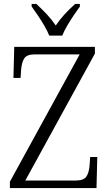

<svg xmlns="http://www.w3.org/2000/svg" viewBox="-20 -951 550 971"><path d="M30 0V-32L383 -676H156Q116 -676 103 -656Q90 -636 87 -600L84 -557H48L52 -714H460V-680L108 -38H362Q403 -38 416.5 -57.5Q430 -77 433 -114L436 -157H472L468 0ZM229 -771Q220 -794 204.5 -820.5Q189 -847 171.5 -873Q154 -899 140 -918V-931H164Q193 -904 217 -878.5Q241 -853 262 -822Q283 -853 306.5 -878.5Q330 -904 360 -931H384V-918Q370 -899 352.5 -873Q335 -847 319.5 -820.5Q304 -794 295 -771Z"/></svg>

Font: Noto Serif Armenian SemiCondensed Light
Style: Regular
Weight: 300
Width: 4
Designer: Monotype Design Team
Foundry: Monotype Imaging Inc.
Version: Version 2.008; ttfautohint (v1.8.4.7-5d5b)